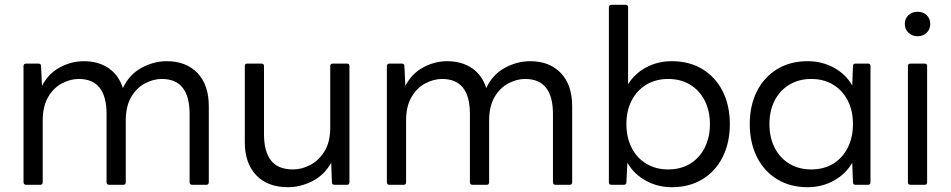

<svg xmlns="http://www.w3.org/2000/svg" viewBox="-20 -770 3961 800"><path d="M89 0Q78 0 78 -11V-495Q78 -505 89 -505H140Q151 -505 151 -495L155 -412Q181 -463 229 -489Q277 -515 329 -515Q390 -515 432.5 -486Q475 -457 492 -403Q518 -459 569 -487Q620 -515 675 -515Q756 -515 803 -465.5Q850 -416 850 -328V-11Q850 0 840 0H781Q770 0 770 -11V-295Q770 -441 654 -441Q619 -441 584 -422.5Q549 -404 526.5 -365.5Q504 -327 504 -267V-11Q504 0 494 0H435Q424 0 424 -11V-295Q424 -441 308 -441Q273 -441 238 -422.5Q203 -404 180.5 -365.5Q158 -327 158 -267V-11Q158 0 148 0Z M1180 10Q1095 10 1047.5 -40Q1000 -90 1000 -177V-495Q1000 -505 1010 -505H1069Q1080 -505 1080 -495V-211Q1080 -138 1109.5 -101Q1139 -64 1201 -64Q1237 -64 1272.5 -82.5Q1308 -101 1332 -139.5Q1356 -178 1356 -238V-495Q1356 -505 1367 -505H1426Q1436 -505 1436 -495V-11Q1436 0 1426 0H1374Q1363 0 1363 -11L1360 -92Q1332 -41 1282 -15.5Q1232 10 1180 10Z M1603 0Q1592 0 1592 -11V-495Q1592 -505 1603 -505H1654Q1665 -505 1665 -495L1669 -412Q1695 -463 1743 -489Q1791 -515 1843 -515Q1904 -515 1946.5 -486Q1989 -457 2006 -403Q2032 -459 2083 -487Q2134 -515 2189 -515Q2270 -515 2317 -465.5Q2364 -416 2364 -328V-11Q2364 0 2354 0H2295Q2284 0 2284 -11V-295Q2284 -441 2168 -441Q2133 -441 2098 -422.5Q2063 -404 2040.5 -365.5Q2018 -327 2018 -267V-11Q2018 0 2008 0H1949Q1938 0 1938 -11V-295Q1938 -441 1822 -441Q1787 -441 1752 -422.5Q1717 -404 1694.5 -365.5Q1672 -327 1672 -267V-11Q1672 0 1662 0Z M2779 10Q2720 10 2670.5 -17.5Q2621 -45 2594 -92L2590 -11Q2590 0 2579 0H2528Q2517 0 2517 -11V-740Q2517 -750 2528 -750H2587Q2597 -750 2597 -740V-419Q2625 -464 2673 -489.5Q2721 -515 2779 -515Q2853 -515 2907.5 -481.5Q2962 -448 2991.5 -389Q3021 -330 3021 -253Q3021 -176 2991.5 -116.5Q2962 -57 2907.5 -23.5Q2853 10 2779 10ZM2764 -64Q2816 -64 2855 -87.5Q2894 -111 2916 -154Q2938 -197 2938 -253Q2938 -309 2916 -351.5Q2894 -394 2855 -417.5Q2816 -441 2764 -441Q2713 -441 2673.5 -417.5Q2634 -394 2612 -351.5Q2590 -309 2590 -253Q2590 -197 2612 -154Q2634 -111 2673.5 -87.5Q2713 -64 2764 -64Z M3345 10Q3272 10 3217.5 -23.5Q3163 -57 3133.5 -116.5Q3104 -176 3104 -253Q3104 -330 3133.5 -389Q3163 -448 3217.5 -481.5Q3272 -515 3345 -515Q3405 -515 3454.5 -488Q3504 -461 3531 -414L3534 -495Q3534 -505 3545 -505H3597Q3607 -505 3607 -495V-11Q3607 0 3597 0H3545Q3534 0 3534 -11L3531 -92Q3504 -45 3454.5 -17.5Q3405 10 3345 10ZM3360 -64Q3412 -64 3451 -87.5Q3490 -111 3512 -154Q3534 -197 3534 -253Q3534 -309 3512 -351.5Q3490 -394 3451 -417.5Q3412 -441 3360 -441Q3309 -441 3269.5 -417.5Q3230 -394 3208 -351.5Q3186 -309 3186 -253Q3186 -197 3208 -154Q3230 -111 3269.5 -87.5Q3309 -64 3360 -64Z M3803 -619Q3781 -619 3765.5 -633.5Q3750 -648 3750 -670Q3750 -693 3765.5 -707Q3781 -721 3803 -721Q3826 -721 3841 -707Q3856 -693 3856 -670Q3856 -648 3841 -633.5Q3826 -619 3803 -619ZM3774 0Q3763 0 3763 -11V-495Q3763 -505 3774 -505H3833Q3843 -505 3843 -495V-11Q3843 0 3833 0Z"/></svg>

Font: LINE Seed Sans
Style: Regular
Weight: 400
Designer: LINE VX Design & Dalton Maag Ltd & Sandoll Inc
Foundry: Dalton Maag Ltd
Version: Version 1.003